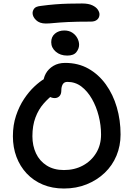

<svg xmlns="http://www.w3.org/2000/svg" viewBox="-20 -1072 767 1102"><path d="M347 10Q280 10 226 -12.5Q172 -35 133.5 -76Q95 -117 74.5 -171.5Q54 -226 54 -290Q54 -354 72 -408Q90 -462 118 -504Q146 -546 177 -575Q208 -604 234.5 -619.5Q261 -635 275 -635Q289 -635 298.5 -630.5Q308 -626 318 -612Q335 -588 325 -568.5Q315 -549 293 -535Q260 -511 230.5 -477.5Q201 -444 183.5 -397.5Q166 -351 166 -290Q166 -236 186.5 -192Q207 -148 248 -122Q289 -96 347 -96Q408 -96 456 -122Q504 -148 532 -194Q560 -240 560 -300Q560 -353 546.5 -406.5Q533 -460 507.5 -504.5Q482 -549 447 -575.5Q412 -602 367 -602Q348 -602 340 -588Q332 -574 332 -553Q332 -531 321 -520Q310 -509 294 -509Q278 -509 263 -518Q248 -527 238 -545.5Q228 -564 228 -590Q228 -623 243 -650Q258 -677 286.5 -694Q315 -711 354 -711Q429 -711 487.5 -678Q546 -645 587.5 -587.5Q629 -530 650.5 -456Q672 -382 672 -300Q672 -235 648.5 -178.5Q625 -122 581 -80Q537 -38 477.5 -14Q418 10 347 10ZM243 -937Q207 -937 187 -956.5Q167 -976 167 -997Q167 -1010 176 -1022.5Q185 -1035 214 -1038Q258 -1044 296 -1047Q334 -1050 372 -1051Q410 -1052 451 -1052Q488 -1052 510 -1041.5Q532 -1031 541.5 -1016.5Q551 -1002 551 -990Q551 -971 538 -959.5Q525 -948 502 -948Q420 -948 370 -945.5Q320 -943 291 -940Q262 -937 243 -937ZM366 -753Q326 -753 300 -775.5Q274 -798 274 -830Q274 -861 295.5 -879Q317 -897 349 -897Q376 -897 395 -884.5Q414 -872 424 -853Q434 -834 434 -815Q434 -793 418.5 -773Q403 -753 366 -753Z"/></svg>

Font: Shantell Sans Medium
Style: Regular
Weight: 500
Designer: Stephen Nixon, Anya Danilova, Shantell Martin
Foundry: Arrow Type
Version: Version 1.011;[c5ecc13dd]